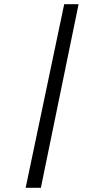

<svg xmlns="http://www.w3.org/2000/svg" viewBox="-20 -780 500 921"><path d="M103 121H176L357 -760H288Z"/></svg>

Font: Noto Serif Devanagari Condensed Black
Style: Regular
Weight: 900
Width: 3
Designer: Universal Thirst, Indian Type Foundry and the Monotype Design Team
Foundry: Monotype Imaging Inc.
Version: Version 2.004